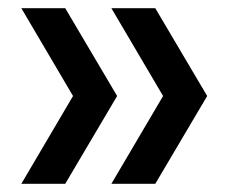

<svg xmlns="http://www.w3.org/2000/svg" viewBox="-20 -516 577 468"><path d="M32 -68 158 -282 32 -496H139L265.5 -282L139 -68ZM251.5 -68 377.5 -282 251.5 -496H358.5L485 -282L358.5 -68Z"/></svg>

Font: Encode Sans SC Medium
Style: Regular
Weight: 500
Version: Version 3.002